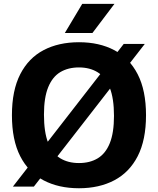

<svg xmlns="http://www.w3.org/2000/svg" viewBox="-20 -969 821 998"><path d="M156 1H47L623 -740.5H732.5ZM390.5 9.5Q285 9.5 206.8 -31.5Q128.5 -72.5 85.2 -156.8Q42 -241 42 -370Q42 -499 85.2 -583.2Q128.5 -667.5 206.8 -708.5Q285 -749.5 390.5 -749.5Q496 -749.5 574.2 -708.2Q652.5 -667 695.8 -582.8Q739 -498.5 739 -370Q739 -241.5 695.8 -157.2Q652.5 -73 574 -31.8Q495.5 9.5 390.5 9.5ZM390.5 -121.5Q447.5 -121.5 488.2 -146.2Q529 -171 550.8 -225Q572.5 -279 572.5 -366.5Q572.5 -457.5 550.5 -512.8Q528.5 -568 487.8 -593.2Q447 -618.5 390.5 -618.5Q334 -618.5 293.2 -594Q252.5 -569.5 230.5 -515.5Q208.5 -461.5 208.5 -373.5Q208.5 -282 230.2 -226.8Q252 -171.5 292.8 -146.5Q333.5 -121.5 390.5 -121.5ZM317 -797.5 407.5 -949H575L460.5 -797.5Z"/></svg>

Font: Encode Sans SC Condensed Thin
Style: Bold
Weight: 700
Version: Version 3.002